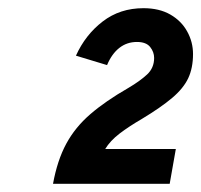

<svg xmlns="http://www.w3.org/2000/svg" viewBox="-20 -893 492 469"><path d="M109.5 -444Q120 -501.5 141.8 -541.8Q163.5 -582 200.5 -614Q237.5 -646 294 -678.5Q322 -695 339.2 -711Q356.5 -727 356.5 -751.5Q356.5 -766 346.8 -778.2Q337 -790.5 314.5 -790.5Q290 -790.5 271.5 -776Q253 -761.5 241.5 -734L165.5 -757Q188.5 -808 230.8 -840.5Q273 -873 330.5 -873Q369 -873 396 -857.5Q423 -842 437.2 -816.2Q451.5 -790.5 451.5 -761Q451.5 -727 439.8 -702Q428 -677 400.5 -653.8Q373 -630.5 326.5 -602.5Q295.5 -584.5 272.2 -566.8Q249 -549 237 -529H409.5L394.5 -444Z"/></svg>

Font: Overpass SemiBold
Style: Italic
Weight: 600
Italic angle: -10°
Designer: Delve Withrington, Dave Bailey, Thomas Jockin
Foundry: Delve Fonts LLC
Version: Version 4.000